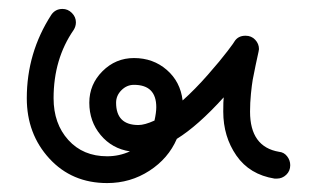

<svg xmlns="http://www.w3.org/2000/svg" viewBox="-20 -410 710 430"><path d="M330 -170Q330 -220 280 -220Q264 -220 252 -208Q240 -196 240 -180Q240 -130 290 -130Q304 -130 326 -140Q330 -158 330 -170ZM530 -330Q543 -330 551.5 -321Q560 -312 560 -300Q560 -299 559.5 -297Q559 -295 559 -294Q557 -285 552.5 -264Q548 -243 546 -231.5Q544 -220 542 -200Q540 -180 540 -160Q540 -81 605 -70Q616 -69 623 -60Q630 -51 630 -40Q630 -27 621 -18.5Q612 -10 600 -10H595Q539 -19 509.5 -61.5Q480 -104 480 -160Q480 -184 481 -192Q423 -128 376 -99Q357 -55 314.5 -27.5Q272 0 220 0Q141 0 90.5 -55Q40 -110 40 -190Q40 -292 95 -377Q104 -390 120 -390Q132 -390 141 -381Q150 -372 150 -360Q150 -351 145 -343Q100 -278 100 -190Q100 -133 133 -96.5Q166 -60 220 -60Q247 -60 271 -71Q231 -77 205.5 -107.5Q180 -138 180 -180Q180 -221 209.5 -250.5Q239 -280 280 -280Q323 -280 353.5 -253.5Q384 -227 389 -185Q417 -210 445.5 -242.5Q474 -275 489.5 -295.5Q505 -316 505 -317Q513 -330 530 -330Z"/></svg>

Font: Pecita
Style: Book
Weight: 400
Width: 7
Version: Version 4.3